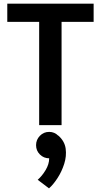

<svg xmlns="http://www.w3.org/2000/svg" viewBox="-20 -687 554 1054"><path d="M318 0H195V-567H20V-667H494V-567H318ZM250 182Q220 182 199 161Q178 140 178 110Q178 80 199 58.5Q220 37 250 37Q279 37 300 58V57Q335 88 340.5 129Q346 170 332.5 212.5Q319 255 295.5 291Q272 327 249 347L187 300Q211 279 230.5 246.5Q250 214 250 182Z"/></svg>

Font: Epunda Sans SemiBold
Style: Regular
Weight: 600
Designer: Simon Atzbach
Foundry: typofactur
Version: Version 2.204; ttfautohint (v1.8.4.7-5d5b)